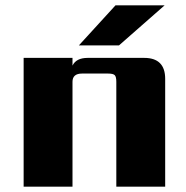

<svg xmlns="http://www.w3.org/2000/svg" viewBox="-20 -703 702 723"><path d="M600 -683 428 -532H277L415 -683ZM310 -485H523Q602 -485 602 -406V0H418V-395Q418 -414 412 -420Q406 -426 387 -426H289Q253 -426 253 -395V0H69V-485H253V-456Q267 -485 310 -485Z"/></svg>

Font: Sarpanch ExtraBold
Style: Regular
Weight: 800
Designer: Manushi Parikh (Devanagari and Latin), Jyotish Sonowal (Devanagari)
Foundry: Indian Type Foundry
Version: Version 2.004;PS 1.0;hotconv 1.0.78;makeotf.lib2.5.61930; tt